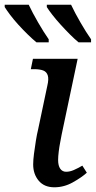

<svg xmlns="http://www.w3.org/2000/svg" viewBox="-70 -786 407 816"><path d="M161 10Q118 10 94.5 -18Q71 -46 71 -87Q71 -106 74.5 -133Q78 -160 82.5 -188Q87 -216 92 -236L131 -421Q138 -450 133 -465.5Q128 -481 113.5 -486.5Q99 -492 75 -492H61L70 -536H260L192 -214Q190 -202 186 -182Q182 -162 179.5 -141Q177 -120 177 -106Q177 -82 186 -69Q195 -56 211 -56Q227 -56 244 -63.5Q261 -71 280 -82L299 -52Q277 -32 239.5 -11Q202 10 161 10ZM264 -606Q247 -620 227.5 -639.5Q208 -659 188 -681Q168 -703 152.5 -723Q137 -743 129 -756V-766H232Q248 -732 272 -690.5Q296 -649 317 -619V-606ZM85 -606Q68 -620 48 -639.5Q28 -659 8 -681Q-12 -703 -27 -723Q-42 -743 -50 -756V-766H52Q68 -732 92 -690.5Q116 -649 137 -619V-606Z"/></svg>

Font: ET Text
Style: Italic
Weight: 470
Italic angle: -12°
Designer: Monotype Design Team
Foundry: Monotype Imaging Inc.
Version: Version 2.009